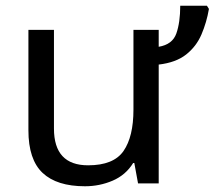

<svg xmlns="http://www.w3.org/2000/svg" viewBox="-20 -639 748 669"><path d="M701 -619 708 -608Q700 -561 682 -519Q664 -477 628.5 -449Q593 -421 533 -414V0H461L448 -71H444Q418 -29 372.5 -9.5Q327 10 276 10Q178 10 128.5 -36.5Q79 -83 79 -185V-535H168V-191Q168 -63 287 -63Q376 -63 410.5 -113Q445 -163 445 -257V-535H533V-476Q581 -484 594.5 -522.5Q608 -561 608 -619Z"/></svg>

Font: Noto IKEA Latin
Style: Regular
Weight: 400
Designer: Monotype Design Team
Foundry: Monotype Imaging Inc.
Version: Version 1.0